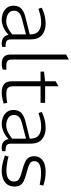

<svg xmlns="http://www.w3.org/2000/svg" viewBox="682 -1492 817 2221"><g transform="rotate(90 1090.5 -381.5)"><path d="M208 7Q168 7 131 -7.5Q94 -22 70 -52.5Q46 -83 46 -128Q46 -189 81.5 -221Q117 -253 182 -268L378 -317V-322Q378 -390 340.5 -419.5Q303 -449 239 -449Q203 -449 169 -442Q135 -435 108 -426L81 -418L69 -456L93 -467Q133 -484 173.5 -492.5Q214 -501 255 -501Q335 -501 385.5 -458.5Q436 -416 436 -324V-98Q436 -64 452.5 -51Q469 -38 524 -36L522 3Q517 4 507 5.5Q497 7 485 7Q437 7 412.5 -15.5Q388 -38 383 -72L360 -52Q326 -23 285 -8Q244 7 208 7ZM227 -45Q256 -45 285.5 -57Q315 -69 345 -90L378 -114V-274L192 -225Q142 -211 123 -189Q104 -167 104 -134Q104 -92 138 -68.5Q172 -45 227 -45Z M723 7Q664 7 637.5 -18Q611 -43 611 -91V-738L669 -770V-106Q669 -74 684 -60Q699 -46 736 -46Q747 -46 759 -46.5Q771 -47 786 -49L785 -6Q769 1 753 4Q737 7 723 7Z M1053 7Q984 7 952 -21Q920 -49 920 -111V-442H808V-482L920 -495V-616L978 -650V-495H1170V-442H978V-128Q978 -83 996.5 -64.5Q1015 -46 1066 -46Q1084 -46 1102.5 -47.5Q1121 -49 1141 -52L1170 -57L1178 -15L1152 -8Q1130 -2 1102.5 2.5Q1075 7 1053 7Z M1414 7Q1374 7 1337 -7.5Q1300 -22 1276 -52.5Q1252 -83 1252 -128Q1252 -189 1287.5 -221Q1323 -253 1388 -268L1584 -317V-322Q1584 -390 1546.5 -419.5Q1509 -449 1445 -449Q1409 -449 1375 -442Q1341 -435 1314 -426L1287 -418L1275 -456L1299 -467Q1339 -484 1379.5 -492.5Q1420 -501 1461 -501Q1541 -501 1591.5 -458.5Q1642 -416 1642 -324V-98Q1642 -64 1658.5 -51Q1675 -38 1730 -36L1728 3Q1723 4 1713 5.5Q1703 7 1691 7Q1643 7 1618.5 -15.5Q1594 -38 1589 -72L1566 -52Q1532 -23 1491 -8Q1450 7 1414 7ZM1433 -45Q1462 -45 1491.5 -57Q1521 -69 1551 -90L1584 -114V-274L1398 -225Q1348 -211 1329 -189Q1310 -167 1310 -134Q1310 -92 1344 -68.5Q1378 -45 1433 -45Z M1955 7Q1923 7 1888.5 0.5Q1854 -6 1817 -18L1779 -29L1791 -72L1828 -62Q1859 -56 1891 -51.5Q1923 -47 1952 -47Q2014 -47 2047 -69.5Q2080 -92 2080 -134Q2080 -158 2071 -173.5Q2062 -189 2036 -202Q2010 -215 1958 -228Q1891 -246 1853.5 -264Q1816 -282 1801.5 -307Q1787 -332 1787 -369Q1787 -411 1809.5 -441Q1832 -471 1873 -486Q1914 -501 1970 -501Q2002 -501 2034.5 -496.5Q2067 -492 2099 -482L2127 -474L2117 -432L2091 -437Q2063 -443 2035.5 -445.5Q2008 -448 1982 -448Q1916 -448 1880 -428.5Q1844 -409 1844 -372Q1844 -348 1854 -333.5Q1864 -319 1893.5 -307Q1923 -295 1981 -280Q2043 -264 2077 -246Q2111 -228 2124.5 -204Q2138 -180 2138 -143Q2138 -93 2115.5 -60Q2093 -27 2052 -10Q2011 7 1955 7Z"/></g></svg>

Font: REM ExtraLight
Style: Regular
Weight: 250
Designer: Octavio Pardo
Foundry: Ashler Design
Version: Version 1.005;gftools[0.9.28]